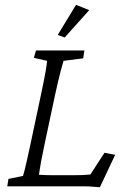

<svg xmlns="http://www.w3.org/2000/svg" viewBox="-20 -786 521 810"><path d="M401.4 3.9Q385.7 2.9 375.5 2Q365.2 1 356.4 0.5Q347.7 0 335.9 0H10.7L15.6 -31.2L77.1 -43.9Q80.1 -53.7 84 -68.8Q87.9 -84 93.8 -110.4Q99.6 -136.7 109.4 -181.6L152.3 -383.8Q167 -453.1 172.4 -484.9Q177.7 -516.6 178.7 -529.3L123 -542L131.8 -573.2H335.9L331.1 -540L248 -529.3Q244.1 -516.6 235.4 -483.9Q226.6 -451.2 211.9 -383.8L168.9 -181.6Q158.2 -130.9 153.3 -104.5Q148.4 -78.1 147 -66.9Q145.5 -55.7 144.5 -48.8Q156.2 -47.9 168.9 -47.4Q181.6 -46.9 196.3 -46.9H290Q311.5 -46.9 327.1 -47.4Q342.8 -47.9 361.3 -49.8L420.9 -141.6L465.8 -132.8ZM252.9 -627.9 223.6 -638.7 300.8 -765.6 356.4 -743.2Z"/></svg>

Font: Crimson Pro ExtraLight
Style: Italic
Weight: 250
Italic angle: -12°
Designer: Jacques Le Bailly
Foundry: Baron von Fonthausen
Version: Version 1.003